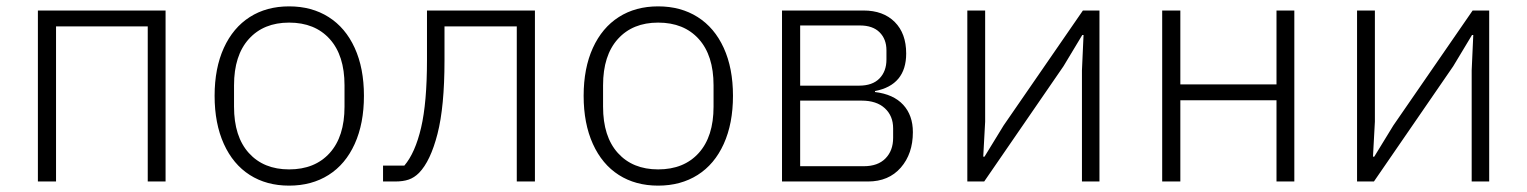

<svg xmlns="http://www.w3.org/2000/svg" viewBox="-20 -570 4796 603"><path d="M99 0V-537H500V0H444V-487H156V0Z M654 -269Q654 -356 683 -419.5Q712 -483 764.5 -516.5Q817 -550 888 -550Q959 -550 1012 -516.5Q1065 -483 1094 -419.5Q1123 -356 1123 -269Q1123 -182 1094 -118Q1065 -54 1012 -20.5Q959 13 888 13Q817 13 764.5 -20.5Q712 -54 683 -118Q654 -182 654 -269ZM1062 -235V-302Q1062 -396 1015.5 -447.5Q969 -499 888 -499Q808 -499 761.5 -447.5Q715 -396 715 -302V-235Q715 -141 761.5 -89.5Q808 -38 888 -38Q969 -38 1015.5 -89.5Q1062 -141 1062 -235Z M1250 -50Q1284 -90 1302.5 -169Q1321 -248 1321 -382V-537H1660V0H1603V-487H1376V-380Q1376 -235 1354 -149.5Q1332 -64 1296 -27Q1281 -12 1263.5 -6Q1246 0 1221 0H1183V-50Z M1813 -269Q1813 -356 1842 -419.5Q1871 -483 1923.5 -516.5Q1976 -550 2047 -550Q2118 -550 2171 -516.5Q2224 -483 2253 -419.5Q2282 -356 2282 -269Q2282 -182 2253 -118Q2224 -54 2171 -20.5Q2118 13 2047 13Q1976 13 1923.5 -20.5Q1871 -54 1842 -118Q1813 -182 1813 -269ZM2221 -235V-302Q2221 -396 2174.5 -447.5Q2128 -499 2047 -499Q1967 -499 1920.5 -447.5Q1874 -396 1874 -302V-235Q1874 -141 1920.5 -89.5Q1967 -38 2047 -38Q2128 -38 2174.5 -89.5Q2221 -141 2221 -235Z M2692 -537Q2754 -537 2790 -501Q2826 -465 2826 -402Q2826 -303 2728 -284V-281Q2786 -274 2816.5 -241Q2847 -208 2847 -155Q2847 -87 2809 -43.5Q2771 0 2706 0H2436V-537ZM2678 -301Q2720 -301 2742 -323.5Q2764 -346 2764 -383V-412Q2764 -447 2742.5 -468.5Q2721 -490 2681 -490H2493V-301ZM2693 -48Q2737 -48 2761 -72.5Q2785 -97 2785 -137V-167Q2785 -206 2759 -230Q2733 -254 2686 -254H2493V-48Z M3018 0V-537H3074V-188L3068 -78H3072L3132 -176L3381 -537H3433V0H3378V-349L3383 -460H3379L3320 -362L3071 0Z M3630 0V-537H3687V-305H3989V-537H4045V0H3989V-255H3687V0Z M4242 0V-537H4298V-188L4292 -78H4296L4356 -176L4605 -537H4657V0H4602V-349L4607 -460H4603L4544 -362L4295 0Z"/></svg>

Font: IBM Plex Sans JP Light
Style: Regular
Weight: 300
Designer: Mike Abbink; Paul van der Laan; Pieter van Rosmalen; Wujin Sim; Yejin Wi; Jinhee Kim; Boomi Park; Yona Kim; Kichan Ma
Foundry: Sandoll Inc.
Version: Version 1.002